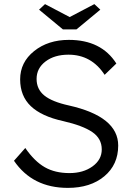

<svg xmlns="http://www.w3.org/2000/svg" viewBox="-20 -904 645 934"><path d="M310 10Q138 10 48 -122L103 -184Q148 -119 198 -90.5Q248 -62 318 -62Q385 -62 430 -94.5Q475 -127 475 -177Q475 -230 429 -261.5Q383 -293 287 -315Q182 -338 130 -387.5Q78 -437 78 -518Q78 -601 146 -655.5Q214 -710 315 -710Q473 -710 546 -595L489 -540Q425 -638 313 -638Q245 -638 201.5 -605Q158 -572 158 -520Q158 -470 195.5 -439.5Q233 -409 315 -391Q555 -337 555 -196Q555 -103 487.5 -46.5Q420 10 310 10ZM170 -857 199 -884 319 -821 439 -884 468 -857 352 -761H286Z"/></svg>

Font: Easer Grotesk Light
Style: Regular
Weight: 300
Designer: Boardeaser, Bonnie Shaver-Troup, Thomas Jockin
Foundry: Lexend
Version: Version 1.008;Glyphs 3.1.2 (3151)